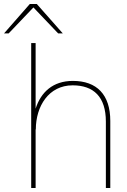

<svg xmlns="http://www.w3.org/2000/svg" viewBox="-92 -934 631 954"><path d="M63 0H85V-291H86C86 -406 150 -510 269 -510C373 -510 434 -453 434 -330V0H456V-333C456 -464 389 -532 270 -532C171 -532 111 -476 85 -394V-720H63ZM-72 -768H-49L74 -897L197 -768H220L91 -914H56Z"/></svg>

Font: Aspekta 50
Style: Regular
Weight: 50
Designer: Ivo Dolenc
Version: Version 2.000